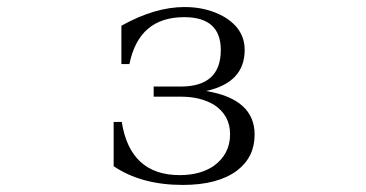

<svg xmlns="http://www.w3.org/2000/svg" viewBox="-20 -562 1040 546"><path d="M325.2 -379.9V-488.8Q420.4 -542 504.9 -542Q566.4 -542 613.8 -516.1Q675.8 -481.4 675.8 -419.9Q675.8 -327.1 565.9 -303.2Q704.1 -280.3 704.1 -179.2Q704.1 -115.2 654.3 -77.1Q599.6 -36.1 500 -36.1Q381.8 -36.1 303.2 -89.4V-215.3H326.2Q350.1 -64 491.2 -64Q548.8 -64 587.4 -89.8Q634.3 -123.5 634.3 -180.2Q634.3 -234.4 588.4 -264.2Q549.8 -287.1 494.1 -287.1H417V-315.9H494.1Q607.9 -315.9 607.9 -419.9Q607.9 -513.2 503.9 -513.2Q375 -513.2 348.1 -379.9Z"/></svg>

Font: I.Ming
Style: Regular
Weight: 400
Designer: Ichiten Fonts Project
Version: Version 6.11; Dec 27, 2019